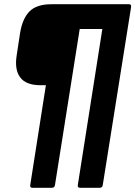

<svg xmlns="http://www.w3.org/2000/svg" viewBox="-20 -703 640 908"><path d="M133 185Q121 185 123 172L197 -300H172Q103 -300 75.5 -337Q48 -374 59 -442L75 -547Q86 -615 119.5 -649Q153 -683 223 -683H590Q602 -683 600 -670L466 172Q464 185 452 185H358Q346 185 348 172L464 -566H357L240 172Q238 185 226 185Z"/></svg>

Font: Sofia Sans Semi Condensed ExtraBold
Style: Italic
Weight: 800
Italic angle: -9°
Version: Version 4.100